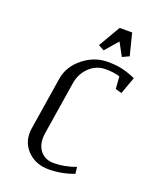

<svg xmlns="http://www.w3.org/2000/svg" viewBox="-127 -738 652 811"><g transform="rotate(20 199.0 -332.0)"><path d="M63.5 -116.2Q63.5 -126 64.9 -136.2L103 -376Q112.3 -432.6 161.9 -472.4Q211.4 -512.2 272 -512.2Q308.6 -512.2 335.9 -506.1Q363.3 -500 397.9 -484.9L370.1 -408.2L341.8 -416L337.9 -471.2Q311 -480 273.9 -480Q231.4 -480 200.7 -450.2Q169.9 -420.4 163.1 -376L125 -136.2Q123.5 -126 123.5 -115.7Q123.5 -78.6 144.5 -55.4Q165.5 -32.2 203.1 -32.2Q250 -32.2 300.8 -50.8L304.2 -21Q248.5 0 190.9 0Q135.7 0 99.6 -33.4Q63.5 -66.9 63.5 -116.2ZM211.9 -565.9 269 -664.1H325.2L350.1 -565.9L319.8 -551.8L288.1 -609.9L237.8 -551.8Z"/></g></svg>

Font: Gawaa
Style: Italic
Weight: 400
Designer: T. Christopher White
Version: Version 1.0